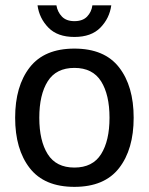

<svg xmlns="http://www.w3.org/2000/svg" viewBox="-20 -697 565 729"><path d="M262.5 12.5Q148.3 12.5 92.9 -58.8Q37.5 -130 37.5 -250Q37.5 -370 92.9 -441.2Q148.3 -512.5 262.5 -512.5Q376.7 -512.5 432.1 -441.2Q487.5 -370 487.5 -250Q487.5 -130 432.1 -58.8Q376.7 12.5 262.5 12.5ZM262.5 -60.8Q331.7 -60.8 363.8 -111.7Q395.8 -162.5 395.8 -250Q395.8 -337.5 363.8 -388.3Q331.7 -439.2 262.5 -439.2Q193.3 -439.2 161.2 -388.3Q129.2 -337.5 129.2 -250Q129.2 -162.5 161.2 -111.7Q193.3 -60.8 262.5 -60.8ZM262.5 -556.7Q198.3 -556.7 163.8 -592.1Q129.2 -627.5 122.5 -676.7H194.2Q198.3 -651.7 215 -634.2Q231.7 -616.7 262.5 -616.7Q294.2 -616.7 310.8 -634.2Q327.5 -651.7 330.8 -676.7H402.5Q395.8 -627.5 361.2 -592.1Q326.7 -556.7 262.5 -556.7Z"/></svg>

Font: Familjen Grotesk GF
Style: Regular
Weight: 400
Designer: Anders Wikstroem, Jonas Baeckman, Matilda Gysing, Kristian Moeller
Foundry: Familjen STHLM AB
Version: Version 2.000; Beta; Release 4; Build 6